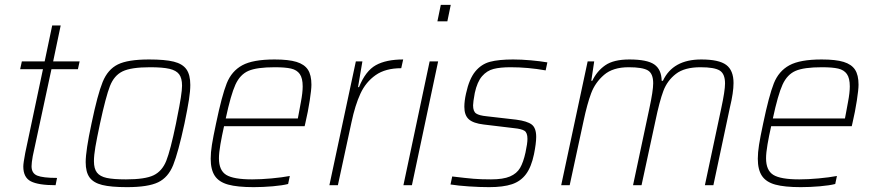

<svg xmlns="http://www.w3.org/2000/svg" viewBox="-20 -763 3597 791"><path d="M76 -77Q76 -91 84 -133L157 -478H63L70 -510H164L195 -658H230L199 -510H308L301 -478H192L115 -120Q110 -92 110 -78Q110 -49 133.5 -39.5Q157 -30 215 -30L209 0Q138 0 107 -16Q76 -32 76 -77Z M333 -95Q333 -142 357 -254Q382 -374 403 -425.5Q424 -477 465.5 -497.5Q507 -518 594 -518Q660 -518 696 -509Q732 -500 748 -477.5Q764 -455 764 -413Q764 -388 758.5 -352.5Q753 -317 740 -254Q714 -134 693.5 -83Q673 -32 631.5 -12Q590 8 503 8Q437 8 401 -1Q365 -10 349 -32Q333 -54 333 -95ZM705 -254Q709 -272 710 -280Q730 -377 730 -410Q730 -441 718 -457Q706 -473 678 -479.5Q650 -486 598 -486Q520 -486 485 -469Q450 -452 433 -408.5Q416 -365 392 -254Q379 -193 373 -158Q367 -123 367 -99Q367 -68 379.5 -52Q392 -36 419.5 -30Q447 -24 499 -24Q578 -24 613 -41Q648 -58 665 -100.5Q682 -143 705 -254Z M848 -109Q848 -134 853 -166Q858 -198 870 -254Q894 -369 914 -419.5Q934 -470 978 -494Q1022 -518 1111 -518Q1169 -518 1201.5 -508Q1234 -498 1248.5 -476Q1263 -454 1263 -414Q1263 -394 1256 -348.5Q1249 -303 1238 -256L1235 -243H903Q894 -203 888 -168Q882 -133 882 -111Q882 -61 912 -42.5Q942 -24 1019 -24Q1055 -24 1098.5 -28Q1142 -32 1174 -38L1167 -5Q1144 1 1103.5 4.5Q1063 8 1025 8Q958 8 920 -2.5Q882 -13 865 -38.5Q848 -64 848 -109ZM1207 -275 1211 -296Q1212 -303 1219.5 -342Q1227 -381 1227 -407Q1227 -441 1215 -458Q1203 -475 1179 -480.5Q1155 -486 1112 -486Q1038 -486 1003.5 -471Q969 -456 950 -414.5Q931 -373 910 -275Z M1446 -510H1473L1455 -404H1459Q1486 -471 1528.5 -494.5Q1571 -518 1641 -518L1633 -482Q1568 -482 1527.5 -453.5Q1487 -425 1465 -377.5Q1443 -330 1428 -259L1372 0H1337Z M1782 -675 1796 -743H1837L1823 -675ZM1642 0 1750 -510H1785L1677 0Z M1836 -3 1843 -36Q1901 -29 1931 -26.5Q1961 -24 2003 -24Q2053 -24 2081 -36Q2109 -48 2122.5 -71Q2136 -94 2145 -135Q2153 -172 2153 -191Q2153 -216 2141 -224Q2129 -232 2098 -235L1973 -250Q1930 -255 1911.5 -271.5Q1893 -288 1893 -323Q1893 -347 1900 -378Q1913 -438 1938 -468.5Q1963 -499 1999 -508.5Q2035 -518 2094 -518Q2128 -518 2167 -514.5Q2206 -511 2235 -506L2228 -473Q2155 -486 2083 -486Q2041 -486 2013.5 -479Q1986 -472 1966 -449Q1946 -426 1936 -380Q1929 -342 1929 -329Q1929 -304 1941.5 -295.5Q1954 -287 1985 -284L2107 -270Q2152 -264 2170.5 -250Q2189 -236 2189 -199Q2189 -173 2180 -128Q2169 -75 2147 -45.5Q2125 -16 2089 -4Q2053 8 1995 8Q1957 8 1912 5Q1867 2 1836 -3Z M2401 -510H2428L2416 -430H2420Q2439 -470 2473.5 -494Q2508 -518 2573 -518Q2646 -518 2675.5 -497.5Q2705 -477 2706 -430H2711Q2752 -518 2869 -518Q2942 -518 2972 -495.5Q3002 -473 3002 -421Q3002 -382 2987 -320L2919 0H2884L2951 -315Q2967 -389 2967 -419Q2967 -459 2945 -472.5Q2923 -486 2866 -486Q2800 -486 2764.5 -458.5Q2729 -431 2713 -388.5Q2697 -346 2680 -264L2623 0H2588L2655 -315Q2671 -389 2671 -420Q2671 -460 2649 -473Q2627 -486 2570 -486Q2505 -486 2468.5 -454.5Q2432 -423 2415.5 -379Q2399 -335 2384 -264L2327 0H2292Z M3102 -109Q3102 -134 3107 -166Q3112 -198 3124 -254Q3148 -369 3168 -419.5Q3188 -470 3232 -494Q3276 -518 3365 -518Q3423 -518 3455.5 -508Q3488 -498 3502.5 -476Q3517 -454 3517 -414Q3517 -394 3510 -348.5Q3503 -303 3492 -256L3489 -243H3157Q3148 -203 3142 -168Q3136 -133 3136 -111Q3136 -61 3166 -42.5Q3196 -24 3273 -24Q3309 -24 3352.5 -28Q3396 -32 3428 -38L3421 -5Q3398 1 3357.5 4.5Q3317 8 3279 8Q3212 8 3174 -2.5Q3136 -13 3119 -38.5Q3102 -64 3102 -109ZM3461 -275 3465 -296Q3466 -303 3473.5 -342Q3481 -381 3481 -407Q3481 -441 3469 -458Q3457 -475 3433 -480.5Q3409 -486 3366 -486Q3292 -486 3257.5 -471Q3223 -456 3204 -414.5Q3185 -373 3164 -275Z"/></svg>

Font: Saira Semi Condensed Thin
Style: Italic
Weight: 100
Width: 4
Italic angle: -12°
Designer: Hector Gatti with collaboration of the Omnibus-Type team
Foundry: Omnibus-Type
Version: Version 1.001; ttfautohint (v1.8)